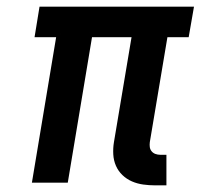

<svg xmlns="http://www.w3.org/2000/svg" viewBox="-20 -550 640 578"><path d="M447 8Q429 8 411 5.5Q393 3 377 -4Q361 -11 348.5 -23Q336 -35 329 -51Q322 -67 321 -85.5Q320 -104 323 -122L376 -438H257L184 0H76L149 -438H84L99 -530H564L548 -438H484L431 -122Q430 -114 431 -107Q432 -100 436.5 -94.5Q441 -89 448 -86.5Q455 -84 463 -84H481V8Z"/></svg>

Font: Iosevka Slab SmBdExObl
Style: Regular
Weight: 600
Width: 7
Italic angle: -9°
Monospace: yes
Designer: Belleve Invis
Foundry: Belleve Invis
Version: Version 11.1.0; ttfautohint (v1.8.3)